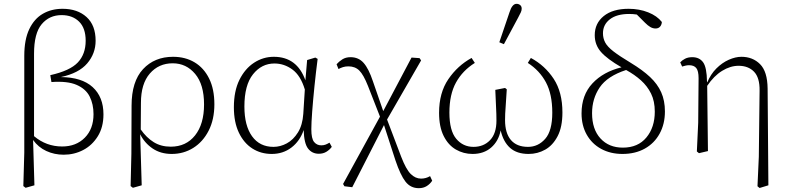

<svg xmlns="http://www.w3.org/2000/svg" viewBox="-20 -792 4122 1004"><path d="M158 -511V-80Q222 -26 305 -26Q378 -26 423.5 -72Q469 -118 469 -195Q469 -247 449 -287Q429 -327 381 -348Q333 -369 249 -363L243 -399Q346 -422 387 -465.5Q428 -509 428 -579Q428 -645 393.5 -679Q359 -713 302 -713Q238 -713 198 -665.5Q158 -618 158 -511ZM102 181 107 6V-500Q107 -585 133 -639.5Q159 -694 204 -720Q249 -746 307 -746Q385 -746 432.5 -703Q480 -660 480 -579Q480 -512 436 -460.5Q392 -409 298 -389Q408 -388 464.5 -336.5Q521 -285 521 -194Q521 -127 491.5 -79.5Q462 -32 415 -7.5Q368 17 313 17Q264 17 222 -2.5Q180 -22 153 -60L160 177L114 190Z M717 -254 716 -115Q746 -72 784 -48.5Q822 -25 873 -25Q953 -25 1000 -84Q1047 -143 1047 -246Q1047 -350 1000.5 -405.5Q954 -461 883 -461Q810 -461 763.5 -407.5Q717 -354 717 -254ZM663 181 667 12 668 -239Q668 -366 728 -430.5Q788 -495 885 -495Q949 -495 997.5 -466Q1046 -437 1073.5 -381.5Q1101 -326 1101 -247Q1101 -167 1071 -108.5Q1041 -50 990.5 -18.5Q940 13 878 13Q820 13 778 -15.5Q736 -44 713 -90L721 177L675 190Z M1258 -235Q1258 -135 1298 -79.5Q1338 -24 1410 -24Q1446 -24 1480 -42.5Q1514 -61 1538 -99.5Q1562 -138 1566 -197L1574 -324Q1552 -397 1509 -428.5Q1466 -460 1415 -460Q1348 -460 1303 -403.5Q1258 -347 1258 -235ZM1401 13Q1344 13 1299.5 -15.5Q1255 -44 1229 -98.5Q1203 -153 1203 -231Q1203 -316 1232 -374.5Q1261 -433 1308.5 -464Q1356 -495 1412 -495Q1533 -495 1577 -372L1586 -478L1629 -491L1641 -484Q1632 -415 1624.5 -342Q1617 -269 1612.5 -209Q1608 -149 1608 -116Q1608 -67 1622.5 -49.5Q1637 -32 1660 -32Q1673 -32 1683 -36Q1693 -40 1703 -46L1715 -24Q1704 -9 1687 1.5Q1670 12 1647 12Q1612 12 1591 -15Q1570 -42 1568 -112Q1548 -54 1504 -20.5Q1460 13 1401 13Z M1781 182 1774 170 1967 -182 1904 -343Q1881 -401 1859 -423Q1837 -445 1802 -445Q1786 -445 1773.5 -441Q1761 -437 1750 -431L1740 -456Q1752 -470 1770 -481.5Q1788 -493 1813 -493Q1855 -493 1881.5 -463Q1908 -433 1930 -367L1984 -211L2132 -491L2174 -488L2182 -476L2004 -167L2078 28Q2103 93 2127.5 117.5Q2152 142 2182 142Q2207 142 2229 129L2240 153Q2229 170 2211.5 181Q2194 192 2170 192Q2127 192 2100.5 158Q2074 124 2048 47L1988 -138L1822 187Z M2451 13Q2404 13 2364 -10Q2324 -33 2300 -81Q2276 -129 2276 -202Q2276 -307 2324.5 -378Q2373 -449 2446 -489L2463 -463Q2399 -423 2364.5 -360.5Q2330 -298 2330 -203Q2330 -109 2365.5 -66.5Q2401 -24 2456 -24Q2509 -24 2542.5 -59Q2576 -94 2576 -161Q2576 -195 2574 -231Q2572 -267 2570 -322L2621 -332L2630 -325Q2627 -269 2624 -232.5Q2621 -196 2621 -164Q2621 -96 2651.5 -60Q2682 -24 2741 -24Q2794 -24 2831 -66Q2868 -108 2868 -203Q2868 -299 2835 -361Q2802 -423 2740 -463L2756 -489Q2830 -449 2875.5 -379.5Q2921 -310 2921 -204Q2921 -128 2896 -80Q2871 -32 2831 -9.5Q2791 13 2744 13Q2683 13 2647.5 -18.5Q2612 -50 2598 -110Q2587 -54 2548.5 -20.5Q2510 13 2451 13ZM2591 -571 2644 -727Q2658 -772 2681 -772Q2692 -772 2700 -765.5Q2708 -759 2708 -747Q2708 -737 2703.5 -727.5Q2699 -718 2689 -699L2615 -561Z M3235 13Q3172 13 3123.5 -13.5Q3075 -40 3048 -88Q3021 -136 3021 -199Q3021 -295 3078 -356Q3135 -417 3230 -440Q3154 -484 3122 -521Q3090 -558 3090 -608Q3090 -670 3137 -708Q3184 -746 3267 -746Q3323 -746 3369.5 -727.5Q3416 -709 3441 -677Q3440 -662 3431.5 -652.5Q3423 -643 3408 -643Q3394 -643 3381 -650.5Q3368 -658 3353 -673L3310 -716Q3291 -719 3270 -719Q3205 -719 3169 -691Q3133 -663 3133 -618Q3133 -592 3144.5 -570Q3156 -548 3187.5 -523.5Q3219 -499 3279 -463Q3340 -426 3379 -389.5Q3418 -353 3437.5 -309.5Q3457 -266 3457 -209Q3457 -144 3429.5 -93.5Q3402 -43 3352 -15Q3302 13 3235 13ZM3076 -200Q3076 -116 3120 -68Q3164 -20 3237 -20Q3316 -20 3360 -73Q3404 -126 3404 -208Q3404 -263 3384.5 -302.5Q3365 -342 3331.5 -372Q3298 -402 3254 -426Q3156 -394 3116 -335Q3076 -276 3076 -200Z M3941 182 3948 28 3952 -318Q3953 -386 3923 -417Q3893 -448 3842 -448Q3799 -448 3756 -421.5Q3713 -395 3678 -343L3682 -2L3635 9L3624 0L3631 -150L3633 -383Q3633 -421 3621 -436Q3609 -451 3583 -451Q3573 -451 3563.5 -448.5Q3554 -446 3547 -444L3537 -466Q3547 -477 3562.5 -485Q3578 -493 3600 -493Q3637 -493 3656.5 -466.5Q3676 -440 3677 -365L3678 -364V-360Q3696 -404 3726 -434Q3756 -464 3791 -479.5Q3826 -495 3857 -495Q3916 -495 3954.5 -456.5Q3993 -418 3994 -329L3998 177L3952 191Z"/></svg>

Font: Source Serif 4 SmText Light
Style: Regular
Weight: 300
Designer: Frank Grießhammer
Foundry: Adobe
Version: Version 4.005;hotconv 1.1.0;makeotfexe 2.6.0